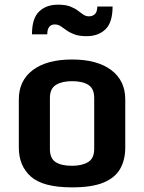

<svg xmlns="http://www.w3.org/2000/svg" viewBox="-20 -790 616 821"><path d="M288.1 11.2Q164.1 11.2 112.3 -34.7Q60.5 -80.6 60.5 -158.7V-365.2Q60.5 -445.3 120.4 -490.5Q180.2 -535.6 288.1 -535.6Q395.5 -535.6 455.6 -490.5Q515.6 -445.3 515.6 -365.2V-158.7Q515.6 -106.9 494.1 -68.6Q472.7 -30.3 423.1 -9.5Q373.5 11.2 288.1 11.2ZM288.1 -81.1Q330.6 -81.1 356.7 -96.9Q382.8 -112.8 382.8 -152.8V-371.1Q382.8 -411.1 357.9 -427Q333 -442.9 288.1 -442.9Q245.1 -442.9 219.2 -427Q193.4 -411.1 193.4 -371.1V-152.8Q193.4 -112.8 217.8 -96.9Q242.2 -81.1 288.1 -81.1ZM350.6 -635.3Q318.8 -635.3 298.6 -642.8Q278.3 -650.4 264.6 -660.4Q251 -670.4 239.5 -678Q228 -685.5 213.4 -685.5Q199.7 -685.5 190.9 -675.5Q182.1 -665.5 182.1 -643.1H116.7Q116.7 -711.4 147.2 -740.7Q177.7 -770 227.5 -770Q259.8 -770 279.5 -762.5Q299.3 -754.9 312.3 -745.1Q325.2 -735.4 335.9 -727.8Q346.7 -720.2 360.8 -720.2Q375.5 -720.2 385.7 -729.7Q396 -739.3 396 -762.2H461.4Q461.4 -693.8 430.9 -664.6Q400.4 -635.3 350.6 -635.3Z"/></svg>

Font: Monda
Style: Bold
Weight: 700
Designer: Vernon Adams
Foundry: Vernon Adams
Version: Version 2.100; ttfautohint (v1.8.3)